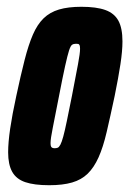

<svg xmlns="http://www.w3.org/2000/svg" viewBox="-20 -538 381 566"><path d="M125 8Q81 8 54.5 -1Q28 -10 16 -31.5Q4 -53 4 -89Q4 -118 10 -159Q16 -200 28 -255Q41 -316 52.5 -361Q64 -406 77 -436Q90 -466 108.5 -484Q127 -502 154 -510Q181 -518 220 -518Q264 -518 290.5 -508.5Q317 -499 329 -477Q341 -455 341 -416Q341 -388 335 -348.5Q329 -309 318 -255Q305 -194 294.5 -149Q284 -104 270.5 -74Q257 -44 238.5 -26Q220 -8 192.5 0Q165 8 125 8ZM141 -101Q146 -101 150 -102.5Q154 -104 158 -111.5Q162 -119 166.5 -135.5Q171 -152 177 -181Q183 -210 192 -255Q204 -317 210 -349Q216 -381 216 -394Q216 -402 214.5 -405Q213 -408 210.5 -408.5Q208 -409 204 -409Q197 -409 192.5 -406Q188 -403 183.5 -389Q179 -375 172 -343.5Q165 -312 154 -255Q142 -193 135.5 -161Q129 -129 129 -116Q129 -109 130.5 -106Q132 -103 135 -102Q138 -101 141 -101Z"/></svg>

Font: Saira UltraCondensed Black
Style: Italic
Weight: 900
Width: 1
Italic angle: -12°
Designer: Hector Gatti with collaboration of the Omnibus-Type team
Foundry: Omnibus-Type
Version: Version 1.101